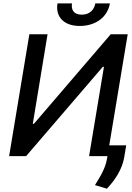

<svg xmlns="http://www.w3.org/2000/svg" viewBox="-20 -932 787 1146"><path d="M155.2 -727.3 34.4 0H135.7L593.8 -533.4H600.5L511.7 0H621.4L619.3 12.1C609.7 72.4 579.5 120 546.9 172.9L617.9 194.2C669 141 709.5 76 721.2 8.2L733.3 -64.6H632.1L742.2 -727.3H640.6L182.5 -193.2H175.8L263.8 -727.3ZM323.2 -911.9C309.7 -832 360.8 -777 456.3 -777C552.9 -777 622.9 -832 636 -911.9H549C542.6 -876.1 517.8 -844.5 468 -844.5C417.6 -844.5 403.8 -876.4 409.8 -911.9Z"/></svg>

Font: Margiela Sans Medium
Style: Italic
Weight: 500
Italic angle: -9.39999°
Designer: Stefan Endress, Andreas Faust
Version: Version 1.100;FEAKit 1.0